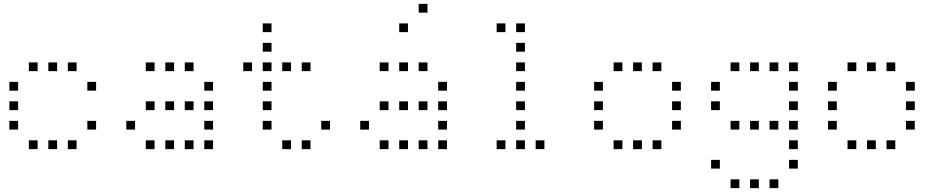

<svg xmlns="http://www.w3.org/2000/svg" viewBox="-20 -793 4840 985"><path d="M129 -473Q128 -473 128 -473Q128 -473 128 -472V-429Q128 -428 128 -428Q128 -428 129 -428H172Q173 -428 173 -428Q173 -428 173 -429V-472Q173 -473 173 -473Q173 -473 172 -473ZM229 -473Q228 -473 228 -473Q228 -473 228 -472V-429Q228 -428 228 -428Q228 -428 229 -428H272Q273 -428 273 -428Q273 -428 273 -429V-472Q273 -473 273 -473Q273 -473 272 -473ZM329 -473Q328 -473 328 -473Q328 -473 328 -472V-429Q328 -428 328 -428Q328 -428 329 -428H372Q373 -428 373 -428Q373 -428 373 -429V-472Q373 -473 373 -473Q373 -473 372 -473ZM29 -373Q28 -373 28 -373Q28 -373 28 -372V-329Q28 -328 28 -328Q28 -328 29 -328H72Q73 -328 73 -328Q73 -328 73 -329V-372Q73 -373 73 -373Q73 -373 72 -373ZM429 -373Q428 -373 428 -373Q428 -373 428 -372V-329Q428 -328 428 -328Q428 -328 429 -328H472Q473 -328 473 -328Q473 -328 473 -329V-372Q473 -373 473 -373Q473 -373 472 -373ZM29 -273Q28 -273 28 -273Q28 -273 28 -272V-229Q28 -228 28 -228Q28 -228 29 -228H72Q73 -228 73 -228Q73 -228 73 -229V-272Q73 -273 73 -273Q73 -273 72 -273ZM29 -173Q28 -173 28 -173Q28 -173 28 -172V-129Q28 -128 28 -128Q28 -128 29 -128H72Q73 -128 73 -128Q73 -128 73 -129V-172Q73 -173 73 -173Q73 -173 72 -173ZM429 -173Q428 -173 428 -173Q428 -173 428 -172V-129Q428 -128 428 -128Q428 -128 429 -128H472Q473 -128 473 -128Q473 -128 473 -129V-172Q473 -173 473 -173Q473 -173 472 -173ZM129 -73Q128 -73 128 -73Q128 -73 128 -72V-29Q128 -28 128 -28Q128 -28 129 -28H172Q173 -28 173 -28Q173 -28 173 -29V-72Q173 -73 173 -73Q173 -73 172 -73ZM229 -73Q228 -73 228 -73Q228 -73 228 -72V-29Q228 -28 228 -28Q228 -28 229 -28H272Q273 -28 273 -28Q273 -28 273 -29V-72Q273 -73 273 -73Q273 -73 272 -73ZM329 -73Q328 -73 328 -73Q328 -73 328 -72V-29Q328 -28 328 -28Q328 -28 329 -28H372Q373 -28 373 -28Q373 -28 373 -29V-72Q373 -73 373 -73Q373 -73 372 -73Z M729 -473Q728 -473 728 -473Q728 -473 728 -472V-429Q728 -428 728 -428Q728 -428 729 -428H772Q773 -428 773 -428Q773 -428 773 -429V-472Q773 -473 773 -473Q773 -473 772 -473ZM829 -473Q828 -473 828 -473Q828 -473 828 -472V-429Q828 -428 828 -428Q828 -428 829 -428H872Q873 -428 873 -428Q873 -428 873 -429V-472Q873 -473 873 -473Q873 -473 872 -473ZM929 -473Q928 -473 928 -473Q928 -473 928 -472V-429Q928 -428 928 -428Q928 -428 929 -428H972Q973 -428 973 -428Q973 -428 973 -429V-472Q973 -473 973 -473Q973 -473 972 -473ZM1029 -373Q1028 -373 1028 -373Q1028 -373 1028 -372V-329Q1028 -328 1028 -328Q1028 -328 1029 -328H1072Q1073 -328 1073 -328Q1073 -328 1073 -329V-372Q1073 -373 1073 -373Q1073 -373 1072 -373ZM729 -273Q728 -273 728 -273Q728 -273 728 -272V-229Q728 -228 728 -228Q728 -228 729 -228H772Q773 -228 773 -228Q773 -228 773 -229V-272Q773 -273 773 -273Q773 -273 772 -273ZM829 -273Q828 -273 828 -273Q828 -273 828 -272V-229Q828 -228 828 -228Q828 -228 829 -228H872Q873 -228 873 -228Q873 -228 873 -229V-272Q873 -273 873 -273Q873 -273 872 -273ZM929 -273Q928 -273 928 -273Q928 -273 928 -272V-229Q928 -228 928 -228Q928 -228 929 -228H972Q973 -228 973 -228Q973 -228 973 -229V-272Q973 -273 973 -273Q973 -273 972 -273ZM1029 -273Q1028 -273 1028 -273Q1028 -273 1028 -272V-229Q1028 -228 1028 -228Q1028 -228 1029 -228H1072Q1073 -228 1073 -228Q1073 -228 1073 -229V-272Q1073 -273 1073 -273Q1073 -273 1072 -273ZM629 -173Q628 -173 628 -173Q628 -173 628 -172V-129Q628 -128 628 -128Q628 -128 629 -128H672Q673 -128 673 -128Q673 -128 673 -129V-172Q673 -173 673 -173Q673 -173 672 -173ZM1029 -173Q1028 -173 1028 -173Q1028 -173 1028 -172V-129Q1028 -128 1028 -128Q1028 -128 1029 -128H1072Q1073 -128 1073 -128Q1073 -128 1073 -129V-172Q1073 -173 1073 -173Q1073 -173 1072 -173ZM729 -73Q728 -73 728 -73Q728 -73 728 -72V-29Q728 -28 728 -28Q728 -28 729 -28H772Q773 -28 773 -28Q773 -28 773 -29V-72Q773 -73 773 -73Q773 -73 772 -73ZM829 -73Q828 -73 828 -73Q828 -73 828 -72V-29Q828 -28 828 -28Q828 -28 829 -28H872Q873 -28 873 -28Q873 -28 873 -29V-72Q873 -73 873 -73Q873 -73 872 -73ZM929 -73Q928 -73 928 -73Q928 -73 928 -72V-29Q928 -28 928 -28Q928 -28 929 -28H972Q973 -28 973 -28Q973 -28 973 -29V-72Q973 -73 973 -73Q973 -73 972 -73ZM1029 -73Q1028 -73 1028 -73Q1028 -73 1028 -72V-29Q1028 -28 1028 -28Q1028 -28 1029 -28H1072Q1073 -28 1073 -28Q1073 -28 1073 -29V-72Q1073 -73 1073 -73Q1073 -73 1072 -73Z M1329 -673Q1328 -673 1328 -673Q1328 -673 1328 -672V-629Q1328 -628 1328 -628Q1328 -628 1329 -628H1372Q1373 -628 1373 -628Q1373 -628 1373 -629V-672Q1373 -673 1373 -673Q1373 -673 1372 -673ZM1329 -573Q1328 -573 1328 -573Q1328 -573 1328 -572V-529Q1328 -528 1328 -528Q1328 -528 1329 -528H1372Q1373 -528 1373 -528Q1373 -528 1373 -529V-572Q1373 -573 1373 -573Q1373 -573 1372 -573ZM1229 -473Q1228 -473 1228 -473Q1228 -473 1228 -472V-429Q1228 -428 1228 -428Q1228 -428 1229 -428H1272Q1273 -428 1273 -428Q1273 -428 1273 -429V-472Q1273 -473 1273 -473Q1273 -473 1272 -473ZM1329 -473Q1328 -473 1328 -473Q1328 -473 1328 -472V-429Q1328 -428 1328 -428Q1328 -428 1329 -428H1372Q1373 -428 1373 -428Q1373 -428 1373 -429V-472Q1373 -473 1373 -473Q1373 -473 1372 -473ZM1429 -473Q1428 -473 1428 -473Q1428 -473 1428 -472V-429Q1428 -428 1428 -428Q1428 -428 1429 -428H1472Q1473 -428 1473 -428Q1473 -428 1473 -429V-472Q1473 -473 1473 -473Q1473 -473 1472 -473ZM1529 -473Q1528 -473 1528 -473Q1528 -473 1528 -472V-429Q1528 -428 1528 -428Q1528 -428 1529 -428H1572Q1573 -428 1573 -428Q1573 -428 1573 -429V-472Q1573 -473 1573 -473Q1573 -473 1572 -473ZM1329 -373Q1328 -373 1328 -373Q1328 -373 1328 -372V-329Q1328 -328 1328 -328Q1328 -328 1329 -328H1372Q1373 -328 1373 -328Q1373 -328 1373 -329V-372Q1373 -373 1373 -373Q1373 -373 1372 -373ZM1329 -273Q1328 -273 1328 -273Q1328 -273 1328 -272V-229Q1328 -228 1328 -228Q1328 -228 1329 -228H1372Q1373 -228 1373 -228Q1373 -228 1373 -229V-272Q1373 -273 1373 -273Q1373 -273 1372 -273ZM1329 -173Q1328 -173 1328 -173Q1328 -173 1328 -172V-129Q1328 -128 1328 -128Q1328 -128 1329 -128H1372Q1373 -128 1373 -128Q1373 -128 1373 -129V-172Q1373 -173 1373 -173Q1373 -173 1372 -173ZM1629 -173Q1628 -173 1628 -173Q1628 -173 1628 -172V-129Q1628 -128 1628 -128Q1628 -128 1629 -128H1672Q1673 -128 1673 -128Q1673 -128 1673 -129V-172Q1673 -173 1673 -173Q1673 -173 1672 -173ZM1429 -73Q1428 -73 1428 -73Q1428 -73 1428 -72V-29Q1428 -28 1428 -28Q1428 -28 1429 -28H1472Q1473 -28 1473 -28Q1473 -28 1473 -29V-72Q1473 -73 1473 -73Q1473 -73 1472 -73ZM1529 -73Q1528 -73 1528 -73Q1528 -73 1528 -72V-29Q1528 -28 1528 -28Q1528 -28 1529 -28H1572Q1573 -28 1573 -28Q1573 -28 1573 -29V-72Q1573 -73 1573 -73Q1573 -73 1572 -73Z M2129 -773Q2128 -773 2128 -773Q2128 -773 2128 -772V-729Q2128 -728 2128 -728Q2128 -728 2129 -728H2172Q2173 -728 2173 -728Q2173 -728 2173 -729V-772Q2173 -773 2173 -773Q2173 -773 2172 -773ZM2029 -673Q2028 -673 2028 -673Q2028 -673 2028 -672V-629Q2028 -628 2028 -628Q2028 -628 2029 -628H2072Q2073 -628 2073 -628Q2073 -628 2073 -629V-672Q2073 -673 2073 -673Q2073 -673 2072 -673ZM1929 -473Q1928 -473 1928 -473Q1928 -473 1928 -472V-429Q1928 -428 1928 -428Q1928 -428 1929 -428H1972Q1973 -428 1973 -428Q1973 -428 1973 -429V-472Q1973 -473 1973 -473Q1973 -473 1972 -473ZM2029 -473Q2028 -473 2028 -473Q2028 -473 2028 -472V-429Q2028 -428 2028 -428Q2028 -428 2029 -428H2072Q2073 -428 2073 -428Q2073 -428 2073 -429V-472Q2073 -473 2073 -473Q2073 -473 2072 -473ZM2129 -473Q2128 -473 2128 -473Q2128 -473 2128 -472V-429Q2128 -428 2128 -428Q2128 -428 2129 -428H2172Q2173 -428 2173 -428Q2173 -428 2173 -429V-472Q2173 -473 2173 -473Q2173 -473 2172 -473ZM2229 -373Q2228 -373 2228 -373Q2228 -373 2228 -372V-329Q2228 -328 2228 -328Q2228 -328 2229 -328H2272Q2273 -328 2273 -328Q2273 -328 2273 -329V-372Q2273 -373 2273 -373Q2273 -373 2272 -373ZM1929 -273Q1928 -273 1928 -273Q1928 -273 1928 -272V-229Q1928 -228 1928 -228Q1928 -228 1929 -228H1972Q1973 -228 1973 -228Q1973 -228 1973 -229V-272Q1973 -273 1973 -273Q1973 -273 1972 -273ZM2029 -273Q2028 -273 2028 -273Q2028 -273 2028 -272V-229Q2028 -228 2028 -228Q2028 -228 2029 -228H2072Q2073 -228 2073 -228Q2073 -228 2073 -229V-272Q2073 -273 2073 -273Q2073 -273 2072 -273ZM2129 -273Q2128 -273 2128 -273Q2128 -273 2128 -272V-229Q2128 -228 2128 -228Q2128 -228 2129 -228H2172Q2173 -228 2173 -228Q2173 -228 2173 -229V-272Q2173 -273 2173 -273Q2173 -273 2172 -273ZM2229 -273Q2228 -273 2228 -273Q2228 -273 2228 -272V-229Q2228 -228 2228 -228Q2228 -228 2229 -228H2272Q2273 -228 2273 -228Q2273 -228 2273 -229V-272Q2273 -273 2273 -273Q2273 -273 2272 -273ZM1829 -173Q1828 -173 1828 -173Q1828 -173 1828 -172V-129Q1828 -128 1828 -128Q1828 -128 1829 -128H1872Q1873 -128 1873 -128Q1873 -128 1873 -129V-172Q1873 -173 1873 -173Q1873 -173 1872 -173ZM2229 -173Q2228 -173 2228 -173Q2228 -173 2228 -172V-129Q2228 -128 2228 -128Q2228 -128 2229 -128H2272Q2273 -128 2273 -128Q2273 -128 2273 -129V-172Q2273 -173 2273 -173Q2273 -173 2272 -173ZM1929 -73Q1928 -73 1928 -73Q1928 -73 1928 -72V-29Q1928 -28 1928 -28Q1928 -28 1929 -28H1972Q1973 -28 1973 -28Q1973 -28 1973 -29V-72Q1973 -73 1973 -73Q1973 -73 1972 -73ZM2029 -73Q2028 -73 2028 -73Q2028 -73 2028 -72V-29Q2028 -28 2028 -28Q2028 -28 2029 -28H2072Q2073 -28 2073 -28Q2073 -28 2073 -29V-72Q2073 -73 2073 -73Q2073 -73 2072 -73ZM2129 -73Q2128 -73 2128 -73Q2128 -73 2128 -72V-29Q2128 -28 2128 -28Q2128 -28 2129 -28H2172Q2173 -28 2173 -28Q2173 -28 2173 -29V-72Q2173 -73 2173 -73Q2173 -73 2172 -73ZM2229 -73Q2228 -73 2228 -73Q2228 -73 2228 -72V-29Q2228 -28 2228 -28Q2228 -28 2229 -28H2272Q2273 -28 2273 -28Q2273 -28 2273 -29V-72Q2273 -73 2273 -73Q2273 -73 2272 -73Z M2529 -673Q2528 -673 2528 -673Q2528 -673 2528 -672V-629Q2528 -628 2528 -628Q2528 -628 2529 -628H2572Q2573 -628 2573 -628Q2573 -628 2573 -629V-672Q2573 -673 2573 -673Q2573 -673 2572 -673ZM2629 -673Q2628 -673 2628 -673Q2628 -673 2628 -672V-629Q2628 -628 2628 -628Q2628 -628 2629 -628H2672Q2673 -628 2673 -628Q2673 -628 2673 -629V-672Q2673 -673 2673 -673Q2673 -673 2672 -673ZM2629 -573Q2628 -573 2628 -573Q2628 -573 2628 -572V-529Q2628 -528 2628 -528Q2628 -528 2629 -528H2672Q2673 -528 2673 -528Q2673 -528 2673 -529V-572Q2673 -573 2673 -573Q2673 -573 2672 -573ZM2629 -473Q2628 -473 2628 -473Q2628 -473 2628 -472V-429Q2628 -428 2628 -428Q2628 -428 2629 -428H2672Q2673 -428 2673 -428Q2673 -428 2673 -429V-472Q2673 -473 2673 -473Q2673 -473 2672 -473ZM2629 -373Q2628 -373 2628 -373Q2628 -373 2628 -372V-329Q2628 -328 2628 -328Q2628 -328 2629 -328H2672Q2673 -328 2673 -328Q2673 -328 2673 -329V-372Q2673 -373 2673 -373Q2673 -373 2672 -373ZM2629 -273Q2628 -273 2628 -273Q2628 -273 2628 -272V-229Q2628 -228 2628 -228Q2628 -228 2629 -228H2672Q2673 -228 2673 -228Q2673 -228 2673 -229V-272Q2673 -273 2673 -273Q2673 -273 2672 -273ZM2629 -173Q2628 -173 2628 -173Q2628 -173 2628 -172V-129Q2628 -128 2628 -128Q2628 -128 2629 -128H2672Q2673 -128 2673 -128Q2673 -128 2673 -129V-172Q2673 -173 2673 -173Q2673 -173 2672 -173ZM2529 -73Q2528 -73 2528 -73Q2528 -73 2528 -72V-29Q2528 -28 2528 -28Q2528 -28 2529 -28H2572Q2573 -28 2573 -28Q2573 -28 2573 -29V-72Q2573 -73 2573 -73Q2573 -73 2572 -73ZM2629 -73Q2628 -73 2628 -73Q2628 -73 2628 -72V-29Q2628 -28 2628 -28Q2628 -28 2629 -28H2672Q2673 -28 2673 -28Q2673 -28 2673 -29V-72Q2673 -73 2673 -73Q2673 -73 2672 -73ZM2729 -73Q2728 -73 2728 -73Q2728 -73 2728 -72V-29Q2728 -28 2728 -28Q2728 -28 2729 -28H2772Q2773 -28 2773 -28Q2773 -28 2773 -29V-72Q2773 -73 2773 -73Q2773 -73 2772 -73Z M3129 -473Q3128 -473 3128 -473Q3128 -473 3128 -472V-429Q3128 -428 3128 -428Q3128 -428 3129 -428H3172Q3173 -428 3173 -428Q3173 -428 3173 -429V-472Q3173 -473 3173 -473Q3173 -473 3172 -473ZM3229 -473Q3228 -473 3228 -473Q3228 -473 3228 -472V-429Q3228 -428 3228 -428Q3228 -428 3229 -428H3272Q3273 -428 3273 -428Q3273 -428 3273 -429V-472Q3273 -473 3273 -473Q3273 -473 3272 -473ZM3329 -473Q3328 -473 3328 -473Q3328 -473 3328 -472V-429Q3328 -428 3328 -428Q3328 -428 3329 -428H3372Q3373 -428 3373 -428Q3373 -428 3373 -429V-472Q3373 -473 3373 -473Q3373 -473 3372 -473ZM3029 -373Q3028 -373 3028 -373Q3028 -373 3028 -372V-329Q3028 -328 3028 -328Q3028 -328 3029 -328H3072Q3073 -328 3073 -328Q3073 -328 3073 -329V-372Q3073 -373 3073 -373Q3073 -373 3072 -373ZM3429 -373Q3428 -373 3428 -373Q3428 -373 3428 -372V-329Q3428 -328 3428 -328Q3428 -328 3429 -328H3472Q3473 -328 3473 -328Q3473 -328 3473 -329V-372Q3473 -373 3473 -373Q3473 -373 3472 -373ZM3029 -273Q3028 -273 3028 -273Q3028 -273 3028 -272V-229Q3028 -228 3028 -228Q3028 -228 3029 -228H3072Q3073 -228 3073 -228Q3073 -228 3073 -229V-272Q3073 -273 3073 -273Q3073 -273 3072 -273ZM3429 -273Q3428 -273 3428 -273Q3428 -273 3428 -272V-229Q3428 -228 3428 -228Q3428 -228 3429 -228H3472Q3473 -228 3473 -228Q3473 -228 3473 -229V-272Q3473 -273 3473 -273Q3473 -273 3472 -273ZM3029 -173Q3028 -173 3028 -173Q3028 -173 3028 -172V-129Q3028 -128 3028 -128Q3028 -128 3029 -128H3072Q3073 -128 3073 -128Q3073 -128 3073 -129V-172Q3073 -173 3073 -173Q3073 -173 3072 -173ZM3429 -173Q3428 -173 3428 -173Q3428 -173 3428 -172V-129Q3428 -128 3428 -128Q3428 -128 3429 -128H3472Q3473 -128 3473 -128Q3473 -128 3473 -129V-172Q3473 -173 3473 -173Q3473 -173 3472 -173ZM3129 -73Q3128 -73 3128 -73Q3128 -73 3128 -72V-29Q3128 -28 3128 -28Q3128 -28 3129 -28H3172Q3173 -28 3173 -28Q3173 -28 3173 -29V-72Q3173 -73 3173 -73Q3173 -73 3172 -73ZM3229 -73Q3228 -73 3228 -73Q3228 -73 3228 -72V-29Q3228 -28 3228 -28Q3228 -28 3229 -28H3272Q3273 -28 3273 -28Q3273 -28 3273 -29V-72Q3273 -73 3273 -73Q3273 -73 3272 -73ZM3329 -73Q3328 -73 3328 -73Q3328 -73 3328 -72V-29Q3328 -28 3328 -28Q3328 -28 3329 -28H3372Q3373 -28 3373 -28Q3373 -28 3373 -29V-72Q3373 -73 3373 -73Q3373 -73 3372 -73Z M3729 -473Q3728 -473 3728 -473Q3728 -473 3728 -472V-429Q3728 -428 3728 -428Q3728 -428 3729 -428H3772Q3773 -428 3773 -428Q3773 -428 3773 -429V-472Q3773 -473 3773 -473Q3773 -473 3772 -473ZM3829 -473Q3828 -473 3828 -473Q3828 -473 3828 -472V-429Q3828 -428 3828 -428Q3828 -428 3829 -428H3872Q3873 -428 3873 -428Q3873 -428 3873 -429V-472Q3873 -473 3873 -473Q3873 -473 3872 -473ZM3929 -473Q3928 -473 3928 -473Q3928 -473 3928 -472V-429Q3928 -428 3928 -428Q3928 -428 3929 -428H3972Q3973 -428 3973 -428Q3973 -428 3973 -429V-472Q3973 -473 3973 -473Q3973 -473 3972 -473ZM4029 -473Q4028 -473 4028 -473Q4028 -473 4028 -472V-429Q4028 -428 4028 -428Q4028 -428 4029 -428H4072Q4073 -428 4073 -428Q4073 -428 4073 -429V-472Q4073 -473 4073 -473Q4073 -473 4072 -473ZM3629 -373Q3628 -373 3628 -373Q3628 -373 3628 -372V-329Q3628 -328 3628 -328Q3628 -328 3629 -328H3672Q3673 -328 3673 -328Q3673 -328 3673 -329V-372Q3673 -373 3673 -373Q3673 -373 3672 -373ZM4029 -373Q4028 -373 4028 -373Q4028 -373 4028 -372V-329Q4028 -328 4028 -328Q4028 -328 4029 -328H4072Q4073 -328 4073 -328Q4073 -328 4073 -329V-372Q4073 -373 4073 -373Q4073 -373 4072 -373ZM3629 -273Q3628 -273 3628 -273Q3628 -273 3628 -272V-229Q3628 -228 3628 -228Q3628 -228 3629 -228H3672Q3673 -228 3673 -228Q3673 -228 3673 -229V-272Q3673 -273 3673 -273Q3673 -273 3672 -273ZM4029 -273Q4028 -273 4028 -273Q4028 -273 4028 -272V-229Q4028 -228 4028 -228Q4028 -228 4029 -228H4072Q4073 -228 4073 -228Q4073 -228 4073 -229V-272Q4073 -273 4073 -273Q4073 -273 4072 -273ZM3729 -173Q3728 -173 3728 -173Q3728 -173 3728 -172V-129Q3728 -128 3728 -128Q3728 -128 3729 -128H3772Q3773 -128 3773 -128Q3773 -128 3773 -129V-172Q3773 -173 3773 -173Q3773 -173 3772 -173ZM3829 -173Q3828 -173 3828 -173Q3828 -173 3828 -172V-129Q3828 -128 3828 -128Q3828 -128 3829 -128H3872Q3873 -128 3873 -128Q3873 -128 3873 -129V-172Q3873 -173 3873 -173Q3873 -173 3872 -173ZM3929 -173Q3928 -173 3928 -173Q3928 -173 3928 -172V-129Q3928 -128 3928 -128Q3928 -128 3929 -128H3972Q3973 -128 3973 -128Q3973 -128 3973 -129V-172Q3973 -173 3973 -173Q3973 -173 3972 -173ZM4029 -173Q4028 -173 4028 -173Q4028 -173 4028 -172V-129Q4028 -128 4028 -128Q4028 -128 4029 -128H4072Q4073 -128 4073 -128Q4073 -128 4073 -129V-172Q4073 -173 4073 -173Q4073 -173 4072 -173ZM4029 -73Q4028 -73 4028 -73Q4028 -73 4028 -72V-29Q4028 -28 4028 -28Q4028 -28 4029 -28H4072Q4073 -28 4073 -28Q4073 -28 4073 -29V-72Q4073 -73 4073 -73Q4073 -73 4072 -73ZM3629 27Q3628 27 3628 27Q3628 27 3628 28V71Q3628 72 3628 72Q3628 72 3629 72H3672Q3673 72 3673 72Q3673 72 3673 71V28Q3673 27 3673 27Q3673 27 3672 27ZM4029 27Q4028 27 4028 27Q4028 27 4028 28V71Q4028 72 4028 72Q4028 72 4029 72H4072Q4073 72 4073 72Q4073 72 4073 71V28Q4073 27 4073 27Q4073 27 4072 27ZM3729 127Q3728 127 3728 127Q3728 127 3728 128V171Q3728 172 3728 172Q3728 172 3729 172H3772Q3773 172 3773 172Q3773 172 3773 171V128Q3773 127 3773 127Q3773 127 3772 127ZM3829 127Q3828 127 3828 127Q3828 127 3828 128V171Q3828 172 3828 172Q3828 172 3829 172H3872Q3873 172 3873 172Q3873 172 3873 171V128Q3873 127 3873 127Q3873 127 3872 127ZM3929 127Q3928 127 3928 127Q3928 127 3928 128V171Q3928 172 3928 172Q3928 172 3929 172H3972Q3973 172 3973 172Q3973 172 3973 171V128Q3973 127 3973 127Q3973 127 3972 127Z M4329 -473Q4328 -473 4328 -473Q4328 -473 4328 -472V-429Q4328 -428 4328 -428Q4328 -428 4329 -428H4372Q4373 -428 4373 -428Q4373 -428 4373 -429V-472Q4373 -473 4373 -473Q4373 -473 4372 -473ZM4429 -473Q4428 -473 4428 -473Q4428 -473 4428 -472V-429Q4428 -428 4428 -428Q4428 -428 4429 -428H4472Q4473 -428 4473 -428Q4473 -428 4473 -429V-472Q4473 -473 4473 -473Q4473 -473 4472 -473ZM4529 -473Q4528 -473 4528 -473Q4528 -473 4528 -472V-429Q4528 -428 4528 -428Q4528 -428 4529 -428H4572Q4573 -428 4573 -428Q4573 -428 4573 -429V-472Q4573 -473 4573 -473Q4573 -473 4572 -473ZM4229 -373Q4228 -373 4228 -373Q4228 -373 4228 -372V-329Q4228 -328 4228 -328Q4228 -328 4229 -328H4272Q4273 -328 4273 -328Q4273 -328 4273 -329V-372Q4273 -373 4273 -373Q4273 -373 4272 -373ZM4629 -373Q4628 -373 4628 -373Q4628 -373 4628 -372V-329Q4628 -328 4628 -328Q4628 -328 4629 -328H4672Q4673 -328 4673 -328Q4673 -328 4673 -329V-372Q4673 -373 4673 -373Q4673 -373 4672 -373ZM4229 -273Q4228 -273 4228 -273Q4228 -273 4228 -272V-229Q4228 -228 4228 -228Q4228 -228 4229 -228H4272Q4273 -228 4273 -228Q4273 -228 4273 -229V-272Q4273 -273 4273 -273Q4273 -273 4272 -273ZM4629 -273Q4628 -273 4628 -273Q4628 -273 4628 -272V-229Q4628 -228 4628 -228Q4628 -228 4629 -228H4672Q4673 -228 4673 -228Q4673 -228 4673 -229V-272Q4673 -273 4673 -273Q4673 -273 4672 -273ZM4229 -173Q4228 -173 4228 -173Q4228 -173 4228 -172V-129Q4228 -128 4228 -128Q4228 -128 4229 -128H4272Q4273 -128 4273 -128Q4273 -128 4273 -129V-172Q4273 -173 4273 -173Q4273 -173 4272 -173ZM4629 -173Q4628 -173 4628 -173Q4628 -173 4628 -172V-129Q4628 -128 4628 -128Q4628 -128 4629 -128H4672Q4673 -128 4673 -128Q4673 -128 4673 -129V-172Q4673 -173 4673 -173Q4673 -173 4672 -173ZM4329 -73Q4328 -73 4328 -73Q4328 -73 4328 -72V-29Q4328 -28 4328 -28Q4328 -28 4329 -28H4372Q4373 -28 4373 -28Q4373 -28 4373 -29V-72Q4373 -73 4373 -73Q4373 -73 4372 -73ZM4429 -73Q4428 -73 4428 -73Q4428 -73 4428 -72V-29Q4428 -28 4428 -28Q4428 -28 4429 -28H4472Q4473 -28 4473 -28Q4473 -28 4473 -29V-72Q4473 -73 4473 -73Q4473 -73 4472 -73ZM4529 -73Q4528 -73 4528 -73Q4528 -73 4528 -72V-29Q4528 -28 4528 -28Q4528 -28 4529 -28H4572Q4573 -28 4573 -28Q4573 -28 4573 -29V-72Q4573 -73 4573 -73Q4573 -73 4572 -73Z"/></svg>

Font: Doto Light
Style: Regular
Weight: 300
Monospace: yes
Version: Version 1.000